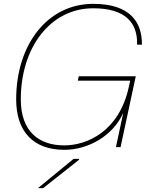

<svg xmlns="http://www.w3.org/2000/svg" viewBox="-20 -764 786 997"><path d="M88 -248C88 -518 242 -721 464 -721C631 -721 695 -646 692 -532H717C718 -649 656 -744 464 -744C226 -744 64 -532 64 -248C64 -81 153 14 314 14C439 14 567 -59 620 -178L582 0H606L685 -368H389L384 -345H656L649 -313C598 -78 428 -9 314 -9C180 -9 88 -83 88 -248ZM177 213H204L390 66L391 61H362Z"/></svg>

Font: Nacelle Thin
Style: Italic
Weight: 100
Italic angle: -12°
Designer: Sora Sagano
Foundry: Sora Sagano
Version: Version 1.000;FEAKit 1.0